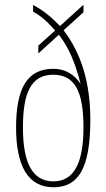

<svg xmlns="http://www.w3.org/2000/svg" viewBox="-20 -782 450 812"><path d="M206 10C310 10 362 -67 362 -276C362 -433 323 -557 249 -654L333 -730V-762L234 -672C196 -710 168 -735 120 -761V-733C155 -713 180 -691 213 -653L142 -589V-556L229 -635C271 -582 298 -516 321 -427C294 -468 255 -491 206 -491C98 -491 48 -414 48 -242C48 -83 97 10 206 10ZM206 -15C117 -15 77 -93 77 -243C77 -385 109 -466 205 -466C300 -466 333 -389 333 -243C333 -93 293 -15 206 -15Z"/></svg>

Font: Noto Serif Hebrew ExtraCondensed Thin
Style: Regular
Weight: 100
Width: 2
Designer: Monotype Design Team
Foundry: Monotype Imaging Inc.
Version: Version 2.004